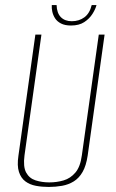

<svg xmlns="http://www.w3.org/2000/svg" viewBox="-20 -728 458 760"><path d="M173 12Q146 12 122 7.5Q98 3 80.5 -10Q63 -23 55 -47.5Q47 -72 53 -112L120 -591H144L77 -113Q71 -68 83.5 -45Q96 -22 121 -14Q146 -6 175 -6Q205 -6 232 -14Q259 -22 278.5 -45Q298 -68 304 -113L371 -591H394L327 -112Q321 -72 307 -47.5Q293 -23 272 -10Q251 3 225.5 7.5Q200 12 173 12ZM261 -627Q237 -627 221.5 -635Q206 -643 198 -655.5Q190 -668 187 -682Q184 -696 185 -708H204Q205 -676 221 -660Q237 -644 264 -644Q293 -644 314 -659.5Q335 -675 343 -708H362Q358 -692 346 -673Q334 -654 313.5 -640.5Q293 -627 261 -627Z"/></svg>

Font: Alumni Sans Thin Thin
Style: Italic
Weight: 250
Italic angle: -8°
Version: Version 1.016